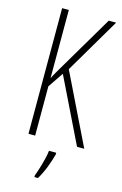

<svg xmlns="http://www.w3.org/2000/svg" viewBox="-139 -774 672 1054"><g transform="rotate(15 197.0 -246.5)"><path d="M394 0H353L174 -367L115 -280V0H77V-714H115V-326Q121 -339 135 -363.5Q149 -388 170 -423L342 -714H384L199 -400ZM251 71Q242 106 226 147Q210 188 190 221H170V211Q177 193 185.5 165.5Q194 138 201 109.5Q208 81 210 61H251Z"/></g></svg>

Font: Noto Sans Lao Looped ExtraCondensed ExtraLight
Style: Regular
Weight: 200
Width: 2
Designer: Mark Frömberg, Ben Mitchell
Foundry: The Fontpad Ltd
Version: Version 1.002; ttfautohint (v1.8.4.7-5d5b)